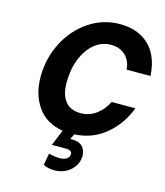

<svg xmlns="http://www.w3.org/2000/svg" viewBox="-137 -817 1009 1171"><g transform="rotate(15 367.5 -231.5)"><path d="M547 -242H697Q658 -137 575 -67.5Q492 2 378 8L362 41H374Q417 41 439 63.5Q461 86 461 121Q461 157 442 186.5Q423 216 390.5 233.5Q358 251 318 251Q274 251 247 235L260 161Q297 171 329 171Q358 171 374 159.5Q390 148 390 129Q390 117 380 111Q370 105 355 105H263L264 102L304 5Q199 -12 144 -89.5Q89 -167 89 -278Q89 -396 141 -496.5Q193 -597 281.5 -655.5Q370 -714 474 -714Q557 -714 615 -680.5Q673 -647 702.5 -588.5Q732 -530 735 -456H584Q582 -508 547 -543Q512 -578 455 -578Q397 -578 350.5 -540Q304 -502 277.5 -435Q251 -368 251 -285Q251 -212 283 -169.5Q315 -127 381 -127Q438 -127 481.5 -160.5Q525 -194 547 -242Z"/></g></svg>

Font: Be Vietnam ExtraBold
Style: Italic
Weight: 800
Italic angle: -9.778°
Designer: Gabriel Lam
Foundry: TypeRant
Version: Version 3.000